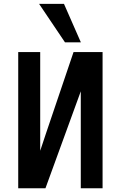

<svg xmlns="http://www.w3.org/2000/svg" viewBox="-20 -1002 640 1022"><path d="M410 0V-516L222 0H77V-725H194V-199.5L226 -295.5L371.5 -725H526V0ZM188 -981.5H320.5L410.5 -776.5H326Z"/></svg>

Font: JuliaMono SemiBold
Style: Regular
Weight: 600
Monospace: yes
Designer: cormullion
Foundry: corm
Version: Version 0.055; ttfautohint (v1.8.4)